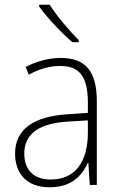

<svg xmlns="http://www.w3.org/2000/svg" viewBox="-20 -785 508 815"><path d="M191 -765H146V-758C178 -712 240 -646 287 -606H314V-615C273 -656 220 -718 191 -765ZM238 -539C185 -539 134 -524 89 -501L102 -468C150 -494 193 -505 236 -505C316 -505 353 -462 353 -349V-306L267 -300C125 -291 44 -238 44 -133C44 -49 93 10 190 10C282 10 327 -37 353 -94H355L361 0H391V-355C391 -484 342 -539 238 -539ZM270 -269 353 -274V-219C352 -101 302 -23 195 -23C124 -23 83 -63 83 -133C83 -220 150 -262 270 -269Z"/></svg>

Font: Noto Sans Myanmar SemiCondensed ExtraLight
Style: Regular
Weight: 200
Width: 4
Designer: Monotype Design Team
Foundry: Monotype Imaging Inc.
Version: Version 2.107